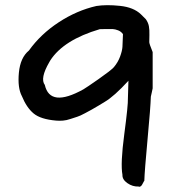

<svg xmlns="http://www.w3.org/2000/svg" viewBox="-20 -696 669 737"><path d="M512 20Q489 21 469 7Q449 -7 450 -25Q442 -68 457 -180.5Q472 -293 471 -319L473 -386Q418 -326 382 -305Q381 -304 359 -291Q337 -278 331.5 -275Q326 -272 306.5 -261.5Q287 -251 277 -248Q267 -245 251 -239.5Q235 -234 221.5 -233Q208 -232 196 -233Q136 -238 109 -260.5Q82 -283 64 -327Q47 -359 52.5 -417Q58 -475 91 -502Q136 -565 205.5 -610.5Q275 -656 350 -673Q388 -679 440.5 -673.5Q493 -668 521 -641L540 -622Q549 -609 551.5 -595.5Q554 -582 553.5 -562Q553 -542 553 -534Q553 -528 566 -496V-357Q566 -355 562.5 -340.5Q559 -326 559 -325Q558 -286 546.5 -162.5Q535 -39 534 -2Q532 0 529.5 5.5Q527 11 524.5 14.5Q522 18 518.5 20Q515 22 512 20ZM300 -353Q312 -360 358.5 -392.5Q405 -425 417 -438Q433 -457 441 -479Q449 -501 450 -516Q451 -531 452 -565Q445 -575 433.5 -579.5Q422 -584 412.5 -584.5Q403 -585 386.5 -584.5Q370 -584 363 -584Q224 -543 173 -464Q172 -462 169 -457Q133 -395 152 -370Q172 -282 300 -353Z"/></svg>

Font: Excalifont
Style: Regular
Weight: 400
Designer: Your Own Font Foundry (Virgil); Ján Filípek / DizajnDesign (Excalifont, modifications)
Foundry: Your Own Font Foundry (Virgil); Ján Filípek / DizajnDesign (Excalifont, modifications)
Version: Version 1.000;Glyphs 3.2 (3227)